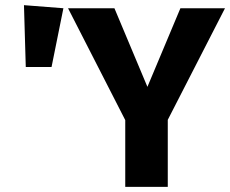

<svg xmlns="http://www.w3.org/2000/svg" viewBox="-20 -725 893 745"><path d="M73 -705 226 -693 180 -465H80ZM853 -693 631 -260V0H466V-259L244 -693H424L552 -388L680 -693Z"/></svg>

Font: FiraGO
Style: Bold
Weight: 700
Designer: bBox Type
Foundry: bBox Type GmbH
Version: Version 1.001;PS 001.001;hotconv 1.0.88;makeotf.lib2.5.64775